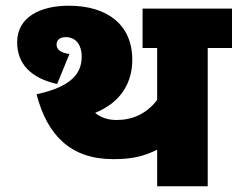

<svg xmlns="http://www.w3.org/2000/svg" viewBox="-20 -652 832 672"><path d="M707 -484H792V-622H479V-484H530V-302C492 -253 443 -232 388 -232C357 -232 332 -241 313 -257C409 -296 443 -369 443 -443C443 -565 356 -632 221 -632C119 -632 40 -591 40 -504C40 -428 89 -378 180 -358L223 -463C193 -467 178 -478 178 -496C178 -511 188 -522 210 -522C249 -522 266 -490 266 -455C266 -395 231 -349 108 -322C145 -179 227 -95 376 -95C437 -95 480 -103 530 -128V0H707Z"/></svg>

Font: Noto Sans Black
Style: Italic
Weight: 900
Italic angle: -12°
Designer: Monotype Design Team
Foundry: Monotype Imaging Inc.
Version: Version 2.013